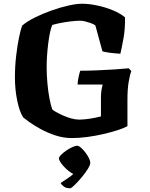

<svg xmlns="http://www.w3.org/2000/svg" viewBox="-20 -740 802 1029"><path d="M366 0Q321 0 278 -14Q235 -28 198.5 -48Q162 -68 137 -86Q112 -104 104 -111Q84 -143 72 -202Q60 -261 60 -326Q60 -384 66.5 -440Q73 -496 82 -539.5Q91 -583 99 -603Q126 -626 167.5 -646.5Q209 -667 257 -684Q305 -701 348 -710.5Q391 -720 419 -720Q455 -720 499 -711Q543 -702 583.5 -685.5Q624 -669 650 -647Q651 -586 642 -535.5Q633 -485 625 -452Q593 -454 567 -457.5Q541 -461 529 -465L491 -604Q481 -611 465.5 -616.5Q450 -622 436 -625.5Q422 -629 410 -629Q390 -629 360 -625.5Q330 -622 302.5 -616.5Q275 -611 260 -606Q253 -590 247.5 -563Q242 -536 238 -503.5Q234 -471 232 -438.5Q230 -406 230 -379Q230 -339 234 -294.5Q238 -250 245 -213Q252 -176 260 -154Q264 -149 279 -140.5Q294 -132 316 -122Q338 -112 361 -105.5Q384 -99 404 -99Q420 -99 443 -101.5Q466 -104 487.5 -108.5Q509 -113 521 -116V-219Q521 -242 524.5 -260.5Q528 -279 530 -287H396Q396 -304 401 -326.5Q406 -349 410 -361Q452 -361 501 -363Q550 -365 595.5 -368Q641 -371 670 -374L684 -359Q677 -343 670 -303.5Q663 -264 663 -205V-64Q646 -54 612.5 -43Q579 -32 536 -22Q493 -12 448.5 -6Q404 0 366 0ZM356 269Q335 269 322.5 260Q310 251 305 241Q328 226 353 208.5Q378 191 393 170L388 196Q377 196 361.5 186Q346 176 331 161.5Q316 147 306 132.5Q296 118 296 109Q296 101 307.5 89.5Q319 78 335 67Q351 56 367.5 48.5Q384 41 393 41Q402 41 414 51.5Q426 62 437.5 77Q449 92 456.5 107.5Q464 123 464 132Q464 144 450 166.5Q436 189 416 212.5Q396 236 379 252.5Q362 269 356 269Z"/></svg>

Font: Texturina Medium 12pt ExtraBold
Style: Regular
Weight: 800
Version: Version 1.002